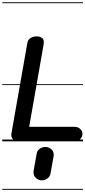

<svg xmlns="http://www.w3.org/2000/svg" viewBox="-25 -1250 754 1698"><path d="M137.5 0Q106 0 88.5 -20Q71 -40 76 -70L217 -870Q222.5 -900.5 246 -914.5Q269.5 -928.5 301.5 -928.5Q328.5 -928.5 348.5 -913Q368.5 -897.5 360 -853L233 -128.5H632Q664.5 -128.5 684.2 -110Q704 -91.5 704 -66Q704 -40 684.2 -20Q664.5 0 632 0ZM137.5 0Q106 0 88.5 -20Q71 -40 76 -70L217 -870Q222.5 -900.5 246 -914.5Q269.5 -928.5 301.5 -928.5Q328.5 -928.5 348.5 -913Q368.5 -897.5 360 -853L233 -128.5H632Q664.5 -128.5 684.2 -110Q704 -91.5 704 -66Q704 -40 684.2 -20Q664.5 0 632 0ZM333.5 344Q305 339.5 286 317Q267 294.5 272.5 259.5L299 111Q304 78 330.2 62.8Q356.5 47.5 384 50Q414.5 53.5 434.5 75.8Q454.5 98 449 133.5L422 282.5Q416.5 316 388.2 332.5Q360 349 333.5 344ZM-5 420.5H709V428.5H-5ZM-5 -16H709V0H-5ZM-5 -505.5H709V-497.5H-5ZM-5 -1230H709V-1222H-5Z"/></svg>

Font: Edu VIC WA NT Pre Guide
Style: Regular
Weight: 400
Designer: Tina and Corey Anderson, Eben Sorkin, Mirko Velimirovic
Foundry: Google for Education
Version: Version 1.000